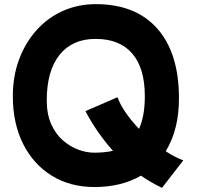

<svg xmlns="http://www.w3.org/2000/svg" viewBox="-20 -830 950 928"><path d="M436 74Q319 74 230 19Q141 -36 91.5 -135Q42 -234 42 -365Q42 -461 72 -542Q102 -623 156 -683.5Q210 -744 283.5 -777Q357 -810 443 -810Q636 -810 740.5 -691.5Q845 -573 845 -355Q845 -203 781 -99Q825 -70 866 -55L763 78Q711 53 661 19Q567 74 436 74ZM436 -92Q457 -92 480 -94Q503 -96 526 -101Q486 -146 452.5 -194.5Q419 -243 393 -293L548 -360Q560 -326 587.5 -286Q615 -246 652 -207Q665 -236 672.5 -275Q680 -314 680 -365Q680 -501 619 -571.5Q558 -642 442 -642Q330 -642 268 -565Q206 -488 206 -345Q206 -278 227.5 -230Q249 -182 284 -151.5Q319 -121 359 -106.5Q399 -92 436 -92Z"/></svg>

Font: Mochiy Pop One
Style: Regular
Weight: 400
Designer: FONTDASU
Foundry: FONTDASU / Google Inc. / Adobe
Version: Version 2.000